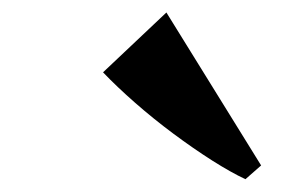

<svg xmlns="http://www.w3.org/2000/svg" viewBox="-20 -854 456 300"><path d="M363.5 -574Q341 -584.5 311.5 -603.2Q282 -622 250.8 -645.2Q219.5 -668.5 191 -693.5Q162.5 -718.5 141 -741L240 -834.5L388 -595.5Z"/></svg>

Font: Merriweather 120pt Black
Style: Italic
Weight: 900
Italic angle: -7.8°
Version: Version 2.101